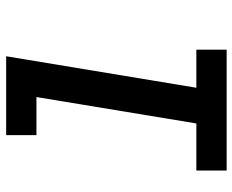

<svg xmlns="http://www.w3.org/2000/svg" viewBox="-88 -688 775 640"><g transform="rotate(-90 300.0 -367.5)"><path d="M52 0V-101H209L297 -634H170V-735H433L328 -101H455V0Z"/></g></svg>

Font: Iosevka Curly Extended Oblique
Style: Bold
Weight: 700
Width: 7
Italic angle: -9°
Monospace: yes
Designer: Belleve Invis
Foundry: Belleve Invis
Version: Version 11.1.0; ttfautohint (v1.8.3)